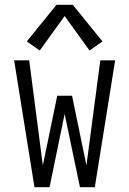

<svg xmlns="http://www.w3.org/2000/svg" viewBox="-20 -782 540 802"><path d="M124 0H187L250 -306L314 0H376L461 -530H399L341 -91L281 -382H219L159 -91L102 -530H39ZM146 -571 250 -715 354 -571 408 -609 284 -762H216L92 -609Z"/></svg>

Font: Iosevka SS09 Light
Style: Regular
Weight: 300
Monospace: yes
Designer: Belleve Invis
Foundry: Belleve Invis
Version: Version 5.2.1; ttfautohint (v1.8.3)